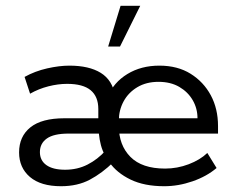

<svg xmlns="http://www.w3.org/2000/svg" viewBox="-20 -634 813 664"><path d="M191 10Q121 10 83.5 -22Q46 -54 46 -107Q46 -162 85 -193.5Q124 -225 203 -225H338L320 -203V-257Q320 -300 293.5 -322Q267 -344 212 -344Q181 -344 147.5 -335.5Q114 -327 84 -310L65 -368Q101 -388 143 -397.5Q185 -407 220 -407Q288 -407 328.5 -382Q369 -357 378 -303L352 -299Q373 -349 420.5 -378Q468 -407 531 -407Q594 -407 639 -379Q684 -351 709 -304.5Q734 -258 734 -198V-172H363V-225H663Q663 -259 646.5 -287.5Q630 -316 600 -333.5Q570 -351 528 -351Q486 -351 455 -332.5Q424 -314 407.5 -283.5Q391 -253 391 -217V-198Q391 -132 431 -91.5Q471 -51 551 -51Q593 -51 632.5 -66Q672 -81 697 -105L729 -53Q695 -24 646 -7Q597 10 548 10Q479 10 431.5 -13Q384 -36 358 -73L373 -74Q333 -35 290.5 -12.5Q248 10 191 10ZM205 -47Q248 -47 283 -65Q318 -83 345 -113L344 -95Q334 -113 329 -132Q324 -151 322 -172H217Q166 -172 142 -155Q118 -138 118 -108Q118 -79 140.5 -63Q163 -47 205 -47ZM354 -473 397 -614H465L395 -473Z"/></svg>

Font: Rokkitt SemiBold
Style: Regular
Weight: 400
Version: Version 3.103